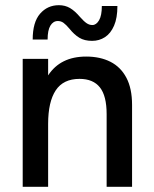

<svg xmlns="http://www.w3.org/2000/svg" viewBox="-20 -720 592 740"><path d="M489 0H391V-280Q391 -350.5 365 -383.2Q339 -416 286.5 -416Q224 -416 194.8 -371.8Q165.5 -327.5 165.5 -242.5V0H67.5V-493H165.5V-429.5Q213 -502 312 -502Q366 -502 405.8 -481.8Q445.5 -461.5 467.2 -420.2Q489 -379 489 -315.5ZM335 -562.5Q305.5 -562.5 285.8 -574.5Q266 -586.5 248 -609Q234.5 -625 224.8 -632Q215 -639 203 -639Q185 -639 174.2 -621.2Q163.5 -603.5 163.5 -567.5H106Q106 -634.5 134.5 -667.2Q163 -700 207 -700Q231 -700 249.8 -689Q268.5 -678 288.5 -654.5Q303 -638 313.5 -630.8Q324 -623.5 336 -623.5Q351 -623.5 361.8 -641.8Q372.5 -660 372.5 -697H432.5Q432.5 -650.5 419.5 -620.8Q406.5 -591 384.5 -576.8Q362.5 -562.5 335 -562.5Z"/></svg>

Font: Acari Sans Neue SemiBold
Style: Regular
Weight: 600
Designer: Alfredo Marco Pradil (font), Cristiano Sobral (main changes)
Foundry: Hanken Design Co. (font), Cristiano Sobral (main changes)
Version: Version 2.459;March 19, 2022;FontCreator 14.0.0.2808 64-bit;